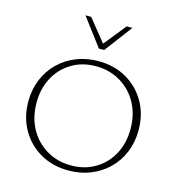

<svg xmlns="http://www.w3.org/2000/svg" viewBox="-129 -1019 1052 1137"><g transform="rotate(15 396.5 -450.0)"><path d="M394 7Q297 7 221.5 -36Q146 -79 102.5 -155Q59 -231 59 -327Q59 -401 85 -463.5Q111 -526 157.5 -571Q204 -616 266 -640.5Q328 -665 400 -665Q497 -665 572 -622Q647 -579 690.5 -503.5Q734 -428 734 -331Q734 -257 708 -194.5Q682 -132 635.5 -87Q589 -42 527.5 -17.5Q466 7 394 7ZM400 -26Q484 -26 548.5 -64.5Q613 -103 649.5 -170.5Q686 -238 686 -325Q686 -415 648 -484Q610 -553 543.5 -592.5Q477 -632 393 -632Q310 -632 245.5 -593.5Q181 -555 144.5 -487.5Q108 -420 108 -333Q108 -243 146 -174Q184 -105 250.5 -65.5Q317 -26 400 -26ZM382 -737 391 -763 507 -907H542L414 -737ZM382 -737 254 -907H289L406 -762L414 -737Z"/></g></svg>

Font: Ysabeau ExtraLight
Style: Regular
Weight: 250
Designer: Christian Thalmann (Catharsis Fonts)
Version: Version 2.002